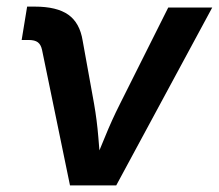

<svg xmlns="http://www.w3.org/2000/svg" viewBox="-20 -564 665 584"><path d="M192.9 0 107.9 -412.1Q104.5 -428.2 95.2 -435.3Q85.9 -442.4 66.9 -442.4H45.9L62.5 -543.9H85.9Q152.8 -543.9 187.7 -519.3Q222.7 -494.6 231.4 -440.4L266.1 -248.5Q274.9 -198.2 279.1 -146.7Q283.2 -95.2 287.6 -43.5H256.3Q278.3 -95.7 299.1 -147Q319.8 -198.2 345.2 -248.5L491.7 -541H625.5L333.5 0Z"/></svg>

Font: Inter 17pt SemiBold
Style: Italic
Weight: 600
Italic angle: -9.3988°
Version: Version 4.001;git-66647c0bb